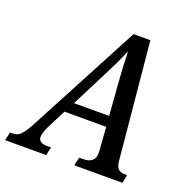

<svg xmlns="http://www.w3.org/2000/svg" viewBox="-186 -835 935 955"><g transform="rotate(20 281.5 -357.0)"><path d="M-59 0H158L168 -44H147C115 -44 101 -56 101 -77C101 -93 110 -116 124 -144L170 -234H391L398 -135C399 -123 400 -111 400 -97C400 -63 381 -44 336 -44H317L307 0H562L571 -44H561C529 -44 513 -56 509 -95L450 -714H361L47 -121C12 -57 -4 -44 -37 -44H-49ZM299 -485C321 -527 339 -565 365 -624C366 -567 368 -526 372 -476L386 -290H200Z"/></g></svg>

Font: Noto Serif Condensed Medium
Style: Italic
Weight: 500
Width: 3
Italic angle: -12°
Designer: Monotype Design Team
Foundry: Monotype Imaging Inc.
Version: Version 2.013